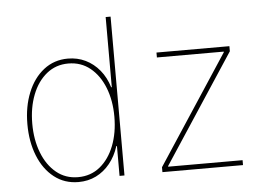

<svg xmlns="http://www.w3.org/2000/svg" viewBox="-52 -796 1208 876"><g transform="rotate(-5 552.0 -358.5)"><path d="M273.4 11.7Q209.5 11.7 162.1 -25.4Q114.7 -62.5 89.1 -126.7Q63.5 -190.9 63.5 -271.5Q63.5 -351.6 89.4 -415.5Q115.2 -479.5 162.6 -516.6Q210 -553.7 273.4 -553.7Q316.9 -553.7 353.8 -535.9Q390.6 -518.1 418 -484.9Q445.3 -451.7 459 -406.2H461.9V-727.5H484.4V0H461.9V-136.7H459Q444.8 -91.3 417.7 -57.9Q390.6 -24.4 354 -6.3Q317.4 11.7 273.4 11.7ZM273.4 -10.7Q331.5 -10.7 373.8 -45.2Q416 -79.6 439 -138.7Q461.9 -197.8 461.9 -271.5Q461.9 -345.2 438.7 -404.1Q415.5 -462.9 373.3 -497.1Q331.1 -531.2 273.4 -531.2Q216.3 -531.2 174.1 -497.1Q131.8 -462.9 108.9 -404.1Q85.9 -345.2 85.9 -271.5Q85.9 -197.8 108.9 -138.7Q131.8 -79.6 173.8 -45.2Q215.8 -10.7 273.4 -10.7ZM658.2 0V-22.5L984.9 -520.5V-523.4H678.7V-545.9H1012.7V-522.5L686.5 -25.4V-22.5H1027.3V0Z"/></g></svg>

Font: Inter Thin
Style: Regular
Weight: 250
Designer: Rasmus Andersson
Foundry: rsms
Version: Version 4.001;git-66647c0bb